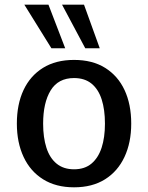

<svg xmlns="http://www.w3.org/2000/svg" viewBox="-20 -798 639 828"><path d="M299.3 9.8Q221.2 9.8 166 -24.7Q110.8 -59.1 81.8 -121.1Q52.7 -183.1 52.7 -265.1Q52.7 -348.1 81.5 -409.7Q110.4 -471.2 165.5 -505.4Q220.7 -539.6 299.3 -539.6Q378.4 -539.6 433.3 -505.4Q488.3 -471.2 517.1 -409.7Q545.9 -348.1 545.9 -265.1Q545.9 -183.1 516.8 -121.1Q487.8 -59.1 432.9 -24.7Q377.9 9.8 299.3 9.8ZM299.3 -67.9Q345.2 -67.9 374.5 -92.5Q403.8 -117.2 418.2 -161.1Q432.6 -205.1 432.6 -264.6Q432.6 -325.2 418.5 -369.1Q404.3 -413.1 374.8 -437.3Q345.2 -461.4 299.3 -461.4Q231 -461.4 198.5 -408.2Q166 -355 166 -264.6Q166 -205.1 180.2 -160.9Q194.3 -116.7 224.1 -92.3Q253.9 -67.9 299.3 -67.9ZM201.7 -589.8 85 -777.8H189L261.2 -589.8ZM347.7 -589.8 247.6 -777.8H342.3L410.2 -589.8Z"/></svg>

Font: Comme Medium
Style: Regular
Weight: 500
Version: Version 1.000;gftools[0.9.27]